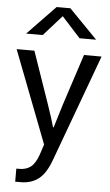

<svg xmlns="http://www.w3.org/2000/svg" viewBox="-66 -844 641 1115"><g transform="rotate(5 255.0 -286.5)"><path d="M7.8 -538.1H111.3L215.8 -236.3Q244.1 -154.3 257.8 -104.5H261.7Q290 -198.2 301.8 -236.3L400.4 -538.1H502.9L274.4 83Q245.1 164.1 202.6 196.8Q160.2 229.5 98.6 229.5H66.4V153.3H84Q124 153.3 150.4 132.8Q176.8 112.3 195.3 59.6L214.8 0ZM54.7 -632.8 217.8 -801.8H297.9L462.9 -632.8H366.2L257.8 -752L151.4 -632.8Z"/></g></svg>

Font: Gothic A1 Medium
Style: Regular
Weight: 500
Designer: HanYang I&C Co.,Ltd.
Foundry: HanYang I&C Co.,Ltd.
Version: Version 2.50